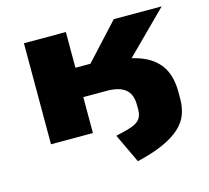

<svg xmlns="http://www.w3.org/2000/svg" viewBox="-101 -623 1011 929"><g transform="rotate(-15 405.0 -159.0)"><path d="M479 188 410 42Q463 31 492.5 20Q522 9 533.5 -8.5Q545 -26 545 -52V-77Q545 -130 514.5 -155Q484 -180 421 -180H304V0H94V-506H304V-327H379L544 -506H784L517 -240L452 -314Q555 -313 621.5 -288.5Q688 -264 721.5 -214.5Q755 -165 755 -84V-52Q755 -9 742 26.5Q729 62 697 91.5Q665 121 612 145Q559 169 479 188Z"/></g></svg>

Font: Nunito Sans 7pt Expanded Black
Style: Regular
Weight: 900
Width: 7
Designer: Vernon Adams
Foundry: Vernon Adams
Version: Version 3.101;gftools[0.9.27]